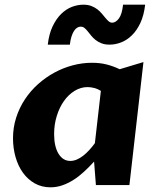

<svg xmlns="http://www.w3.org/2000/svg" viewBox="-20 -798 680 828"><path d="M415 -406.2Q401.4 -414.6 386.5 -418.5Q371.6 -422.4 357.4 -422.4Q328.1 -422.4 301.8 -406.2Q275.4 -390.1 255.9 -362.5Q236.3 -335 224.9 -298.1Q213.4 -261.2 213.4 -220.2Q213.4 -166 232.4 -135Q251.5 -104 283.2 -104Q297.4 -104 311.5 -110.1Q325.7 -116.2 339.1 -126.7Q352.5 -137.2 365.2 -151.1Q377.9 -165 389.2 -180.7ZM538.1 0H393.6L385.7 -101.1Q364.3 -77.6 342.3 -57.4Q320.3 -37.1 296.9 -22.2Q273.4 -7.3 248.8 1.2Q224.1 9.8 197.8 9.8Q159.7 9.8 129.6 -7.3Q99.6 -24.4 78.9 -53.2Q58.1 -82 47.1 -120.6Q36.1 -159.2 36.1 -201.7Q36.1 -248.5 49.8 -291Q63.5 -333.5 87.4 -369.6Q111.3 -405.8 144 -435.1Q176.8 -464.4 214.6 -484.9Q252.4 -505.4 293.9 -516.4Q335.4 -527.3 377 -527.3Q411.6 -527.3 440.7 -519.8Q469.7 -512.2 496.1 -499.5L598.6 -530.3ZM452.6 -605.5Q432.1 -605.5 417.5 -611.3Q402.8 -617.2 392.1 -625.7Q381.3 -634.3 373.3 -644.3Q365.2 -654.3 358.4 -662.8Q351.6 -671.4 344.5 -677.2Q337.4 -683.1 328.1 -683.1Q320.8 -683.1 313.5 -679Q306.2 -674.8 299.8 -665.5Q293.5 -656.2 288.6 -641.4Q283.7 -626.5 281.2 -605.5H186Q191.4 -651.9 207 -684.6Q222.7 -717.3 243.9 -738Q265.1 -758.8 290 -768.3Q314.9 -777.8 339.4 -777.8Q359.4 -777.8 374.3 -772Q389.2 -766.1 400.1 -757.6Q411.1 -749 419.4 -739Q427.7 -729 434.8 -720.5Q441.9 -711.9 448.7 -706.1Q455.6 -700.2 463.9 -700.2Q479 -700.2 492.7 -718.3Q506.3 -736.3 510.7 -777.8H606Q600.6 -731.4 585.2 -698.7Q569.8 -666 548.3 -645.3Q526.9 -624.5 502 -615Q477.1 -605.5 452.6 -605.5Z"/></svg>

Font: Proza Libre
Style: Bold Italic
Weight: 700
Designer: Jasper de Waard
Foundry: Jasper de Waard
Version: Version 1.000; ttfautohint (v1.4.1.8-43bc)